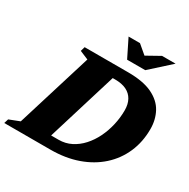

<svg xmlns="http://www.w3.org/2000/svg" viewBox="-226 -1061 1221 1238"><g transform="rotate(30 384.0 -442.0)"><path d="M324 -81.5Q374 -81.5 416.5 -103Q459 -124.5 492.8 -161.8Q526.5 -199 550 -247Q573.5 -295 586 -349.5Q598.5 -404 598.5 -459Q598.5 -504 581 -535.8Q563.5 -567.5 529.8 -584Q496 -600.5 445.5 -600.5H337L341 -682.5H494Q607.5 -682.5 675 -650Q742.5 -617.5 772.5 -562Q802.5 -506.5 802.5 -437Q802.5 -341 767.5 -261Q732.5 -181 667.5 -122.5Q602.5 -64 512 -32Q421.5 0 310 0H132.5L179 -81.5ZM226 -622.5 161.5 -649.5 171 -682.5H452.5L243.5 0H-33.5L-23.5 -32.5L53.5 -62.5ZM732 -883.5 583.5 -749.5H448.5L382 -883.5H467L545.5 -817H512.5L631.5 -883.5Z"/></g></svg>

Font: Newsreader ExtraBold
Style: Italic
Weight: 800
Italic angle: -17°
Designer: Hugues Gentile
Foundry: Production Type
Version: Version 1.003